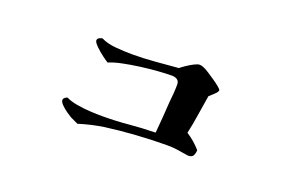

<svg xmlns="http://www.w3.org/2000/svg" viewBox="-60 -724 1121 750"><g transform="rotate(20 500.0 -349.0)"><path d="M771 -471Q771 -464 757.5 -452Q744 -440 739 -435Q732 -395 726 -354Q720 -313 711 -273Q728 -262 742.5 -249.5Q757 -237 770 -222Q770 -210 765 -200Q760 -190 746 -190Q745 -190 744 -190Q743 -190 741 -190Q719 -194 698 -197Q677 -200 654 -200Q594 -200 526 -195.5Q458 -191 399 -183Q346 -175 295 -159Q287 -163 279 -166.5Q271 -170 263 -174Q256 -178 243 -187Q230 -196 219 -207Q208 -218 208 -226Q208 -232 213.5 -236.5Q219 -241 224 -242Q241 -233 269 -228Q297 -223 326 -221.5Q355 -220 375 -220Q430 -220 484.5 -225Q539 -230 594 -231Q597 -263 599.5 -296Q602 -329 604 -362Q606 -380 607.5 -399Q609 -418 609 -436Q609 -450 600 -456Q591 -462 578 -462Q555 -462 520.5 -459.5Q486 -457 448.5 -452Q411 -447 377.5 -440Q344 -433 324 -424Q317 -428 299.5 -441Q282 -454 267.5 -468.5Q253 -483 253 -490Q253 -498 260 -501.5Q267 -505 273 -506Q299 -493 336 -490Q373 -487 402 -487Q450 -487 497.5 -491Q545 -495 593 -499Q600 -505 614 -514.5Q628 -524 642.5 -531.5Q657 -539 665 -539Q672 -539 678.5 -536.5Q685 -534 691 -531Q695 -529 707.5 -521Q720 -513 734.5 -503Q749 -493 760 -484Q771 -475 771 -471Z"/></g></svg>

Font: Kaisei HarunoUmi Medium
Style: Regular
Weight: 500
Designer: Font-Kai, 金井和夫
Foundry: KAZUO KANAI
Version: Version 5.003